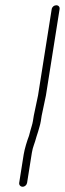

<svg xmlns="http://www.w3.org/2000/svg" viewBox="-20 -714 247 730"><path d="M83 -19 101.1 -132.9C104.8 -156.6 111.3 -165.7 118.9 -195L124.7 -213C128.1 -225.8 132.9 -239.2 135.1 -253L138.4 -274L154.6 -351L206.5 -679C207.9 -687.8 202.4 -694 193.9 -694C185.5 -694 177.9 -687.8 176.5 -679L124.6 -351L108.6 -275L105.2 -254C103.2 -241 98.6 -229.5 95.4 -217L90.4 -198C83.1 -179 73.5 -148.1 70.1 -127L53 -19C51.7 -10.8 57.8 -4 66.1 -4C74.5 -4 81.7 -10.8 83 -19Z"/></svg>

Font: MewTooHand
Style: Ita
Weight: 400
Designer: Mew Too, Robert Jablonski
Version: Version 0.77